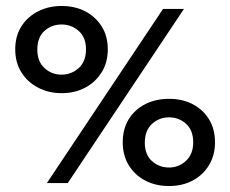

<svg xmlns="http://www.w3.org/2000/svg" viewBox="-20 -613 771 643"><path d="M137 0 526 -583H596L207 0ZM186 -301Q143 -301 107.5 -319.5Q72 -338 51.5 -371Q31 -404 31 -448Q31 -492 51.5 -524.5Q72 -557 107.5 -575Q143 -593 186 -593Q231 -593 265.5 -575Q300 -557 320.5 -524.5Q341 -492 341 -448Q341 -404 320.5 -371Q300 -338 265.5 -319.5Q231 -301 186 -301ZM186 -363Q219 -363 243.5 -385Q268 -407 268 -448Q268 -488 243.5 -509.5Q219 -531 186 -531Q153 -531 129 -509.5Q105 -488 105 -447Q105 -407 129 -385Q153 -363 186 -363ZM546 10Q501 10 466 -8.5Q431 -27 411 -60Q391 -93 391 -136Q391 -181 411 -213.5Q431 -246 466 -264Q501 -282 546 -282Q591 -282 625.5 -264Q660 -246 680 -213.5Q700 -181 700 -136Q700 -93 680 -60Q660 -27 625.5 -8.5Q591 10 546 10ZM546 -52Q579 -52 603 -74.5Q627 -97 627 -136Q627 -177 603 -198.5Q579 -220 546 -220Q513 -220 489 -198Q465 -176 465 -135Q465 -95 489 -73.5Q513 -52 546 -52Z"/></svg>

Font: Rokkitt Medium
Style: Regular
Weight: 500
Version: Version 3.103